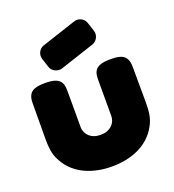

<svg xmlns="http://www.w3.org/2000/svg" viewBox="-134 -843 857 947"><g transform="rotate(-20 294.0 -369.5)"><path d="M467 -500C426 -500 379 -496 375 -443C374 -436 374 -429 374 -422C374 -360 374 -298 374 -236C374 -202 350 -175 316 -168C309 -167 301 -166 294 -166C286 -166 278 -167 271 -168C237 -175 213 -202 213 -236C213 -298 213 -360 213 -422C213 -429 213 -436 212 -443C208 -496 161 -500 120 -500C65 -500 31 -488 31 -428C31 -369 30 -309 30 -249C30 -204 31 -160 55 -120C102 -33 199 0 292 0H295C388 0 485 -33 532 -120C556 -160 557 -204 557 -249C557 -309 556 -369 556 -428C556 -491 518 -500 467 -500ZM422 -706C416 -726 396 -739 376 -739C371 -739 365 -738 360 -736L181 -677C155 -669 142 -641 150 -616L165 -570C171 -550 191 -537 212 -537C216 -537 221 -537 226 -539L405 -598C431 -606 446 -635 437 -660Z"/></g></svg>

Font: Periwinkle
Style: Bold
Weight: 700
Version: Version 2.001